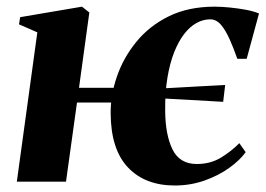

<svg xmlns="http://www.w3.org/2000/svg" viewBox="-20 -545 797 576"><path d="M30.5 0 92 -448 37 -472 40.5 -493.5 226 -525 248 -507.5 217 -281.5H366L353.5 -237.5H211L178 0ZM504.5 11.5Q415 11.5 363.8 -42.8Q312.5 -97 312 -205Q311.5 -259.5 330.8 -315.5Q350 -371.5 388.8 -419.2Q427.5 -467 486.2 -496Q545 -525 624 -525Q644.5 -525 669.2 -522.5Q694 -520 717.2 -515.8Q740.5 -511.5 757 -504.5L720 -368.5H692Q681 -400 669 -427Q657 -454 643 -470.5Q629 -487 610.5 -487Q589.5 -487 569.5 -476Q549.5 -465 532.5 -443Q515.5 -421 502.5 -388.2Q489.5 -355.5 482.2 -311.5Q475 -267.5 475.5 -213Q476 -140.5 497.5 -96.8Q519 -53 570.5 -53Q611.5 -53 643 -72.2Q674.5 -91.5 698 -115.5L717 -88.5Q699.5 -64 667.2 -41Q635 -18 593 -3.2Q551 11.5 504.5 11.5ZM649.5 -239.5Q593.5 -242.5 540 -245.8Q486.5 -249 426 -252L423 -277.5Q466 -279.5 504.2 -281.8Q542.5 -284 579.5 -286Q616.5 -288 655.5 -290Z"/></svg>

Font: Merriweather 120pt ExtraBold
Style: Italic
Weight: 800
Italic angle: -7.8°
Version: Version 2.101